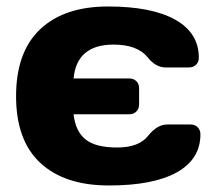

<svg xmlns="http://www.w3.org/2000/svg" viewBox="-20 -565 661 595"><path d="M596.2 -386.2Q596.2 -373 587.6 -364.5Q579.1 -356 565.9 -356H493.2Q461.9 -356 437 -388.2Q404.8 -426.8 332 -426.8Q217.8 -426.8 208 -321.8H380.9Q394 -321.8 402.6 -313.5Q411.1 -305.2 411.1 -292V-241.2Q411.1 -228 402.6 -219.5Q394 -210.9 380.9 -210.9H208Q213.9 -158.2 244.9 -133.1Q275.9 -107.9 343 -107.9Q410.2 -107.9 438.5 -143.6Q466.8 -179.2 498 -179.2H570.8Q584 -179.2 592.5 -170.7Q601.1 -162.1 601.1 -148.9Q601.1 -71.8 528.1 -31Q455.1 9.8 317.6 9.8Q180.2 9.8 105 -60.1Q29.8 -129.9 29.8 -266.8Q29.8 -403.8 104.5 -474.4Q179.2 -544.9 314.7 -544.9Q450.2 -544.9 523.2 -503.9Q596.2 -462.9 596.2 -386.2Z"/></svg>

Font: Days One
Style: Regular
Weight: 400
Designer: Alexander Kalachev, Alexey Maslov, Jovanny Lemonad
Foundry: Alexander Kalachev, Alexey Maslov, Jovanny Lemonad
Version: Version 1.002